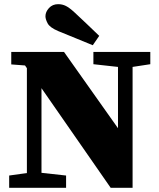

<svg xmlns="http://www.w3.org/2000/svg" viewBox="-20 -901 765 921"><path d="M428 -593V-652H701V-593L616 -580V0H511L179 -478V-72L297 -59V0H24V-59L109 -71V-574L100 -587L34 -592V-652H287L546 -286V-580ZM456 -729 425 -684Q385 -701 343.5 -717.5Q302 -734 259 -752Q219 -769 208.5 -789Q198 -809 198 -823Q198 -844 215 -862.5Q232 -881 259 -881Q279 -881 296 -872.5Q313 -864 338 -841Q366 -815 396 -786.5Q426 -758 456 -729Z"/></svg>

Font: Source Serif 4 Black
Style: Regular
Weight: 900
Designer: Frank Grießhammer
Foundry: Adobe
Version: Version 4.005;hotconv 1.1.0;makeotfexe 2.6.0